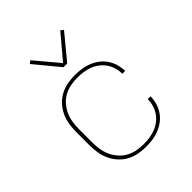

<svg xmlns="http://www.w3.org/2000/svg" viewBox="-208 -879 1017 1017"><g transform="rotate(-45 300.0 -371.0)"><path d="M298 8Q269 8 241 2.5Q213 -3 188 -16.5Q163 -30 143.5 -51.5Q124 -73 112 -99Q100 -125 95.5 -153.5Q91 -182 91 -210V-310Q91 -338 95.5 -366.5Q100 -395 112 -421Q124 -447 143.5 -468.5Q163 -490 188 -503.5Q213 -517 241 -522.5Q269 -528 298 -528Q323 -528 348 -524.5Q373 -521 396.5 -511.5Q420 -502 440.5 -486.5Q461 -471 475 -450Q489 -429 496 -404.5Q503 -380 503 -355H482Q482 -378 475.5 -400Q469 -422 456.5 -440.5Q444 -459 425.5 -473Q407 -487 386 -495Q365 -503 342.5 -506Q320 -509 298 -509Q272 -509 246.5 -504Q221 -499 198.5 -486.5Q176 -474 158.5 -454Q141 -434 130.5 -410.5Q120 -387 116 -361.5Q112 -336 112 -310V-210Q112 -184 116 -158.5Q120 -133 130.5 -109.5Q141 -86 158.5 -66Q176 -46 198.5 -33.5Q221 -21 246.5 -16Q272 -11 298 -11Q320 -11 342.5 -14Q365 -17 386 -25Q407 -33 425.5 -47Q444 -61 456.5 -79.5Q469 -98 475.5 -120Q482 -142 482 -165H503Q503 -140 496 -115.5Q489 -91 475 -70Q461 -49 440.5 -33.5Q420 -18 396.5 -8.5Q373 1 348 4.5Q323 8 298 8ZM286 -600 172 -738 188 -750 300 -617 412 -750 428 -738 314 -600Z"/></g></svg>

Font: Iosevka Thin Extended
Style: Regular
Weight: 100
Width: 7
Monospace: yes
Designer: Belleve Invis
Foundry: Belleve Invis
Version: Version 32.5.0; ttfautohint (v1.8.4)